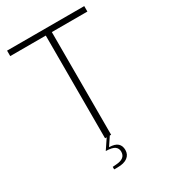

<svg xmlns="http://www.w3.org/2000/svg" viewBox="-220 -838 994 1127"><g transform="rotate(-30 277.5 -274.0)"><path d="M289 0 251 57Q291 58 308.5 74Q326 90 326 119Q326 150 302.5 167.5Q279 185 236 185H212V168L237 166Q268 164 284 151.5Q300 139 300 115Q300 93 283.5 80.5Q267 68 223 67L268 0H257V-696H16V-733H539V-696H298V0Z"/></g></svg>

Font: Exo ExtraLight
Style: Regular
Weight: 275
Designer: Natanael Gama
Foundry: Natanael Gama
Version: Version 1.500; ttfautohint (v1.6)